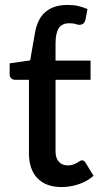

<svg xmlns="http://www.w3.org/2000/svg" viewBox="-20 -748 406 776"><path d="M229 8Q165.5 8 131.2 -27.8Q97 -63.5 97 -128.5V-425.5H41Q32 -425.5 25.5 -431.2Q19 -437 19 -448.5V-492L102 -504L121 -613.5Q131 -672.5 164.2 -700.2Q197.5 -728 252 -728Q277 -728 295.2 -724Q313.5 -720 333.5 -711.5L325.5 -668.5Q322 -655.5 315 -651.5Q308 -647.5 301.5 -647.5Q294.5 -647.5 285.8 -650.8Q277 -654 260 -654Q230.5 -654 217.5 -634Q204.5 -614 204.5 -572.5V-503H346V-425.5H204.5V-136Q204.5 -108.5 218 -94Q231.5 -79.5 254 -79.5Q266.5 -79.5 275.5 -82.8Q284.5 -86 291 -89.8Q297.5 -93.5 302.2 -96.8Q307 -100 311.5 -100Q320.5 -100 326 -90L358 -37.5Q333 -15.5 299 -3.8Q265 8 229 8Z"/></svg>

Font: Lato 2
Style: Regular
Weight: 600
Designer: Lukasz Dziedzic with Adam Twardoch and Botio Nikoltchev
Foundry: tyPoland Lukasz Dziedzic
Version: Version 2.015; 2015-08-06; http://www.latofonts.com/